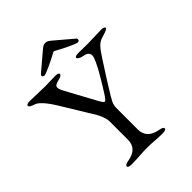

<svg xmlns="http://www.w3.org/2000/svg" viewBox="-230 -950 1081 1081"><g transform="rotate(-45 310.5 -409.0)"><path d="M189 -696C202 -696 284 -736 310 -751C315 -754 317 -755 320 -755C323 -755 326 -754 330 -751C356 -736 438 -695 451 -695C460 -695 465 -700 465 -706C465 -710 464 -714 459 -718L361 -801C342 -817 335 -823 320 -823C305 -823 298 -817 279 -801L181 -718C176 -714 174 -710 174 -706C174 -700 180 -696 189 -696ZM182 5C236 5 260 0 310 0C356 0 373 5 427 5C444 5 456 2 456 -6C456 -15 446 -20 423 -24C373 -33 344 -63 344 -108V-260C344 -299 343 -307 369 -350C415 -425 426 -443 480 -526C516 -581 533 -607 568 -617C596 -625 621 -633 621 -642C621 -650 609 -653 592 -653C569 -653 529 -650 488 -650C459 -650 443 -651 413 -651C396 -651 384 -648 384 -640C384 -631 403 -622 417 -620C436 -617 458 -610 458 -585C458 -551 377 -423 356 -390C338 -362 331 -352 323 -352C317 -352 309 -364 295 -390L203 -560C194 -576 190 -588 190 -596C190 -611 203 -616 222 -621C244 -626 255 -632 255 -641C255 -649 243 -652 226 -652C205 -652 177 -650 146 -650C100 -650 59 -653 29 -653C12 -653 0 -650 0 -642C0 -633 11 -627 33 -620C67 -610 107 -546 122 -522L239 -330C244 -321 264 -283 264 -256V-108C264 -60 236 -33 186 -24C163 -20 153 -15 153 -6C153 2 165 5 182 5Z"/></g></svg>

Font: EB Garamond
Style: Regular
Weight: 400
Designer: Georg Duffner and Octavio Pardo
Foundry: Georg Duffner
Version: Version 1.000;PS 001.000;hotconv 1.0.88;makeotf.lib2.5.64775